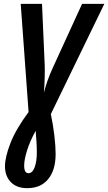

<svg xmlns="http://www.w3.org/2000/svg" viewBox="-20 -734 564 1001"><path d="M122 247Q67 247 36.5 215.5Q6 184 6 133Q6 85 34.5 12Q63 -61 129 -150L88 -714H199L213 -397Q214 -371 213 -330.5Q212 -290 209 -251Q216 -279 227 -311Q238 -343 255 -380L408 -714H524L245 -139Q257 -83 263.5 -27Q270 29 270 69Q270 152 231.5 199.5Q193 247 122 247ZM128 169Q149 169 160.5 138.5Q172 108 172 61Q172 33 170 2.5Q168 -28 166 -52Q136 2 121 50.5Q106 99 106 129Q106 169 128 169Z"/></svg>

Font: Noto Sans ExtraCondensed SemiBold
Style: Italic
Weight: 600
Width: 2
Italic angle: -12°
Designer: Monotype Design Team
Foundry: Monotype Imaging Inc.
Version: Version 2.013; ttfautohint (v1.8.4.7-5d5b)